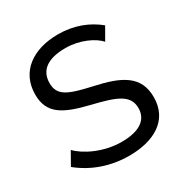

<svg xmlns="http://www.w3.org/2000/svg" viewBox="-167 -846 943 984"><g transform="rotate(-30 304.5 -354.0)"><path d="M544 -634C484 -683 407 -715 311 -715C163 -715 56 -641 56 -505C56 -392 131 -353 275 -318C407 -286 480 -262 480 -182C480 -110 421 -74 320 -74C212 -74 115 -124 72 -169L29 -93C109 -28 209 7 318 7C464 7 576 -54 576 -191C576 -318 484 -362 336 -394C208 -423 149 -442 149 -519C149 -591 198 -635 309 -635C393 -635 470 -598 502 -561Z"/></g></svg>

Font: Raleway Med
Style: Regular
Weight: 500
Designer: Matt McInerney, Pablo Impallari, Rodrigo Fuenzalida
Foundry: Matt McInerney, Pablo Impallari, Rodrigo Fuenzalida
Version: Version 3.00 July 28, 2015